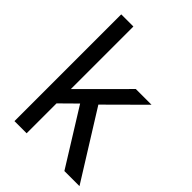

<svg xmlns="http://www.w3.org/2000/svg" viewBox="-213 -828 927 927"><g transform="rotate(45 251.0 -364.5)"><path d="M141.1 -729V-301.8L362.8 -523.9H470.2L288.1 -342.8L502 0H398.9L222.2 -284.2L141.1 -204.1V0H58.1V-729Z"/></g></svg>

Font: SolaimanLipiNormal
Style: Normal
Weight: 400
Designer: Solaiman Karim
Version: Version 1.6.1 ; ttfautohint (v1.5.65-e2d9)